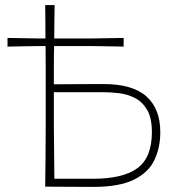

<svg xmlns="http://www.w3.org/2000/svg" viewBox="-20 -733 698 754"><path d="M157.5 0Q158.5 -61 158.8 -117Q159 -173 159.5 -238V-475Q159.5 -495.5 159.2 -514.5Q159 -533.5 159 -552H130Q103 -551.5 72.8 -551.2Q42.5 -551 9.5 -550V-584Q42.5 -583.5 72.8 -583Q103 -582.5 130 -582H158.5Q158.5 -614.5 158.2 -646.8Q158 -679 157.5 -713H194.5Q194 -679 193.5 -646.8Q193 -614.5 193 -582H345.5Q372 -582.5 402.5 -583Q433 -583.5 465.5 -584V-550Q433 -551 402.5 -551.2Q372 -551.5 345.5 -552H192.5Q192 -533.5 191.8 -514.5Q191.5 -495.5 191.5 -475V-402Q224 -402 273.2 -402.5Q322.5 -403 385.5 -403Q501 -403 555.2 -354.2Q609.5 -305.5 609.5 -214Q609.5 -153 586.2 -104.2Q563 -55.5 505.5 -27.2Q448 1 345.5 1Q289 1 243.8 0.5Q198.5 0 157.5 0ZM193.5 -31H344.5Q464 -31 520.2 -73Q576.5 -115 576.5 -214Q576.5 -269.5 558 -301.2Q539.5 -333 510.2 -348Q481 -363 447.5 -367Q414 -371 383.5 -371H191.5V-242Q192 -184 192.5 -133.5Q193 -83 193.5 -31Z"/></svg>

Font: Commissioner Loud Thin
Style: Regular
Weight: 100
Designer: Kostas Bartsokas
Foundry: Kostas Bartsokas
Version: Version 1.000; ttfautohint (v1.8.3)